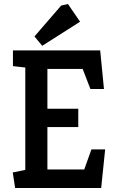

<svg xmlns="http://www.w3.org/2000/svg" viewBox="-20 -944 585 964"><path d="M56 0 44 -78 107 -91V-605L45 -612V-691H483L502 -497H434L395 -598H218V-398H373V-306H218V-93H403L439 -194H508L488 0ZM192 -714 153 -761 287 -916 321 -924 382 -835Z"/></svg>

Font: Kreon Medium
Style: Regular
Weight: 500
Version: Version 2.002